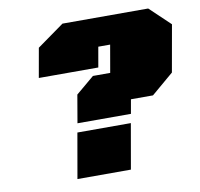

<svg xmlns="http://www.w3.org/2000/svg" viewBox="-81 -823 949 909"><g transform="rotate(-10 393.5 -368.5)"><path d="M265 -260 288 -394 376 -468H459L482 -600H425L408 -503H122L147 -644L277 -737H689L787 -644L747 -419L640 -328H534L522 -260ZM219 0 257 -217H514L476 0Z"/></g></svg>

Font: Tomorrow Black
Style: Italic
Weight: 900
Italic angle: -10°
Designer: Tony de Marco, Monica Rizzolli
Foundry: Just in Type
Version: Version 2.002